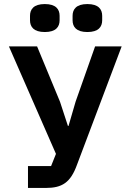

<svg xmlns="http://www.w3.org/2000/svg" viewBox="-20 -927 640 947"><path d="M118 0H206C286 0 328 -26 360 -115L580 -698H449L353 -426L318 -306H315L276 -425L163 -698H24L256 -168L232 -108H118ZM201 -769C256 -769 274 -795 274 -827V-849C274 -881 256 -907 201 -907C146 -907 128 -881 128 -849V-827C128 -795 146 -769 201 -769ZM411 -769C466 -769 484 -795 484 -827V-849C484 -881 466 -907 411 -907C356 -907 338 -881 338 -849V-827C338 -795 356 -769 411 -769Z"/></svg>

Font: IBM Mono SemiBold
Style: Regular
Weight: 600
Monospace: yes
Designer: Mike Abbink, Paul van der Laan, Pieter van Rosmalen
Foundry: Bold Monday
Version: Version 2.3